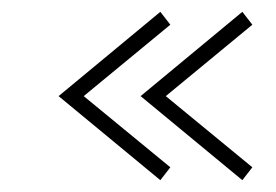

<svg xmlns="http://www.w3.org/2000/svg" viewBox="-20 -403 471 328"><path d="M80.1 -238.8 253.9 -382.8 271 -360.8 123 -238.8 271 -117.2 253.9 -95.2ZM220.2 -238.8 394 -382.8 411.1 -360.8 263.2 -238.8 411.1 -117.2 394 -95.2Z"/></svg>

Font: Clicker Script
Style: Regular
Weight: 400
Designer: Astigmatic (AOETI)
Foundry: Astigmatic (AOETI)
Version: Version 1.000